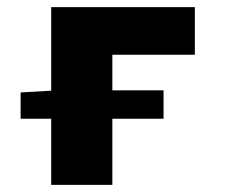

<svg xmlns="http://www.w3.org/2000/svg" viewBox="-20 -520 640 540"><path d="M124 0V-186H38V-260L124 -265V-500H528V-366H296V-266H440V-186H296V0Z"/></svg>

Font: Source Code Pro Black
Style: Regular
Weight: 900
Monospace: yes
Designer: Paul D. Hunt, Teo Tuominen
Foundry: Adobe Systems Incorporated
Version: Version 2.030;PS 1.000;hotconv 16.6.51;makeotf.lib2.5.65220